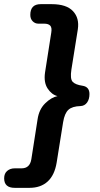

<svg xmlns="http://www.w3.org/2000/svg" viewBox="-73 -725 484 925"><path d="M-2 180Q-53 180 -53 134Q-53 111 -38.5 98.5Q-24 86 -2 86H31Q71 86 78 42L108 -150Q115 -198 144.5 -227Q174 -256 204 -262Q176 -269 156.5 -298.5Q137 -328 144 -376L174 -568Q178 -592 169 -601.5Q160 -611 140 -611H112Q96 -611 84.5 -622.5Q73 -634 73 -653Q73 -705 123 -705H176Q247 -705 278.5 -671.5Q310 -638 302 -584L271 -390Q264 -345 277 -331Q290 -317 324 -312Q358 -307 358 -272Q358 -247 346.5 -231Q335 -215 315 -214Q275 -213 256.5 -196Q238 -179 231 -136L200 58Q190 119 156.5 149.5Q123 180 69 180Z"/></svg>

Font: Nunito
Style: Bold Italic
Weight: 700
Italic angle: -9°
Designer: Vernon Adams
Foundry: Vernon Adams
Version: Version 3.601; ttfautohint (v1.8.2.53-6de2)